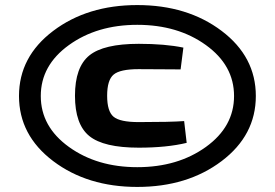

<svg xmlns="http://www.w3.org/2000/svg" viewBox="-20 -724 1084 758"><path d="M522 -704Q720 -704 855 -602Q990 -500 990 -345Q990 -190 855 -88Q720 14 522 14Q325 14 190 -88Q55 -190 55 -345Q55 -500 190 -602Q325 -704 522 -704ZM522 -626Q363 -626 252 -546Q141 -466 141 -345Q141 -224 252 -144Q363 -64 522 -64Q682 -64 793 -144Q904 -224 904 -345Q904 -466 793 -546Q682 -626 522 -626ZM528 -551Q632 -551 704 -536L693 -450Q668 -450 617 -450.5Q566 -451 527 -451Q454 -451 428.5 -429.5Q403 -408 403 -346Q403 -284 428.5 -263Q454 -242 527 -242Q653 -242 707 -246L717 -160Q638 -141 528 -141Q389 -141 332.5 -187Q276 -233 276 -346Q276 -459 332.5 -505Q389 -551 528 -551Z"/></svg>

Font: Exo 2 Expanded
Style: Bold
Weight: 700
Width: 7
Designer: Natanael Gama
Version: Version 1.001;PS 001.001;hotconv 1.0.70;makeotf.lib2.5.58329